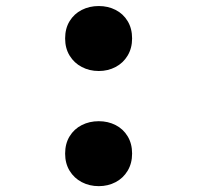

<svg xmlns="http://www.w3.org/2000/svg" viewBox="-20 -608 660 643"><path d="M198.1 -93.5Q198.1 -127.1 213.2 -151.6Q228.2 -176.1 253.9 -189.1Q279.5 -202.1 310.8 -202.1Q341.7 -202.1 367.2 -189.1Q392.7 -176.1 407.5 -151.5Q422.4 -126.9 422.4 -93.7Q422.4 -61.1 407.5 -36.2Q392.7 -11.4 367.2 2Q341.7 15.4 310.8 15.4Q279.5 15.4 253.9 2Q228.2 -11.4 213.2 -36Q198.1 -60.7 198.1 -93.5ZM198.1 -479.2Q198.1 -512.8 213.2 -537.3Q228.2 -561.8 253.9 -574.8Q279.5 -587.8 310.8 -587.8Q341.7 -587.8 367.2 -574.8Q392.7 -561.8 407.5 -537.2Q422.4 -512.6 422.4 -479.3Q422.4 -446.8 407.5 -421.9Q392.7 -397.1 367.2 -383.7Q341.7 -370.2 310.8 -370.2Q279.5 -370.2 253.9 -383.7Q228.2 -397.1 213.2 -421.7Q198.1 -446.3 198.1 -479.2Z"/></svg>

Font: Monaspace Xenon Var
Style: Regular
Weight: 400
Designer: Riley Cran and the Lettermatic Team
Version: Version 1.000 (Monaspace Xenon Var)